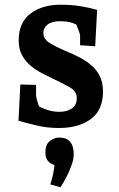

<svg xmlns="http://www.w3.org/2000/svg" viewBox="-20 -526 499 804"><path d="M226.5 10Q177.5 10 134.3 -0.4Q91 -10.8 57.5 -20.2L65.1 -172.1L131 -170.4V-127.2Q131 -121.5 134.7 -107.7Q138.5 -93.9 144.2 -78.5Q150 -63.1 155.5 -51.1L118.2 -96.6Q138.1 -80.8 168.1 -69.3Q198.1 -57.7 228.7 -57.7Q259.8 -57.7 280.6 -71.6Q301.5 -85.5 301.5 -114.5Q301.5 -143.2 274.5 -159Q247.6 -174.7 210.7 -192.2Q186.4 -203.5 159.5 -217.4Q132.5 -231.2 109.8 -249.6Q87.1 -268.1 72.7 -294Q58.3 -319.9 58.3 -356.7Q58.3 -431.5 107.2 -468.8Q156.2 -506.2 233.3 -506.2Q279 -506.2 316.6 -500.1Q354.3 -494 386.7 -484.7L378.7 -332.3L315.4 -336.5V-376.6Q315.4 -382 309.2 -398.6Q303.1 -415.3 295.6 -433.1Q288.2 -450.9 284.2 -459.6L327.7 -410.5Q305.9 -422 284.4 -429.5Q262.9 -437.1 231.7 -437.1Q197.4 -437.1 179.5 -423.4Q161.6 -409.7 161.6 -387.9Q161.6 -361.8 188.9 -345.4Q216.1 -329 253 -313.2Q279.6 -302.5 307.2 -288.8Q334.7 -275.1 358.3 -256.3Q381.8 -237.5 396.5 -209.9Q411.3 -182.3 411.3 -142.6Q411.3 -64.9 360.5 -27.5Q309.8 10 226.5 10ZM233.3 258.2 190.8 246.2Q194 236.3 198.7 218.3Q203.5 200.3 206.4 180.1Q209.4 160 205.5 144.4L234.5 167.4Q226.5 168.6 210.8 165.6Q195.1 162.5 182.5 150Q170 137.5 170 111.7Q170 79.2 188.8 64.6Q207.6 50 228.2 50Q288.7 50 288.7 120Q288.7 140.4 279.6 166Q270.5 191.5 257.8 216Q245.1 240.5 233.3 258.2Z"/></svg>

Font: Andada Pro
Style: Regular
Weight: 400
Designer: Carolina Giovagnoli
Foundry: Huerta Tipografica
Version: Version 3.003